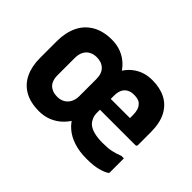

<svg xmlns="http://www.w3.org/2000/svg" viewBox="-103 -797 1055 1055"><g transform="rotate(45 425.0 -269.0)"><path d="M268 -550Q308 -550 341.5 -536.5Q375 -523 400.5 -498.5Q426 -474 442 -441H412Q435 -492 479 -521Q523 -550 582 -550Q642 -550 685.5 -527.5Q729 -505 753.5 -459Q778 -413 778 -340V-241Q778 -237 775.5 -234Q773 -231 768 -231Q731 -231 695.5 -231Q660 -231 624.5 -231Q589 -231 553 -231Q517 -231 481 -231H443V-315Q464 -315 485 -315Q506 -315 526.5 -315Q547 -315 568 -315Q586 -315 605 -315Q624 -315 642 -315V-340Q642 -361 637 -377Q632 -393 622 -403Q614 -413 600 -417.5Q586 -422 569 -422Q544 -422 527 -412.5Q510 -403 501.5 -385Q493 -367 493 -341V-209Q493 -188 499.5 -172Q506 -156 517 -144Q535 -127 564.5 -119.5Q594 -112 631 -112Q673 -112 699 -117.5Q725 -123 756 -135H775Q775 -108 775 -80.5Q775 -53 775 -26Q775 -24 774 -21.5Q773 -19 769 -17Q755 -7 721 2.5Q687 12 630 12Q575 12 531 -2.5Q487 -17 457 -43.5Q427 -70 410 -106H442Q426 -71 399 -44Q372 -17 337 -2.5Q302 12 263 12Q194 12 149 -14Q104 -40 81.5 -87.5Q59 -135 59 -199V-330Q59 -395 82 -444.5Q105 -494 152 -522Q199 -550 268 -550ZM194 -200Q194 -186 196.5 -174Q199 -162 204 -152.5Q209 -143 216 -136Q227 -126 241.5 -120.5Q256 -115 276 -115Q302 -115 320.5 -126Q339 -137 349.5 -157Q360 -177 360 -204V-336Q360 -358 354 -374.5Q348 -391 337 -401Q326 -412 311 -417.5Q296 -423 277 -423Q253 -423 234 -413Q215 -403 204.5 -383Q194 -363 194 -334Z"/></g></svg>

Font: Recursive
Style: Bold
Weight: 700
Version: Version 1.085